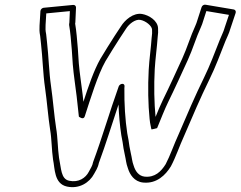

<svg xmlns="http://www.w3.org/2000/svg" viewBox="-20 -753 1009 805"><path d="M615.5 -210.3C615.5 -210.3 638 -214.9 638.6 -215.8C639 -216.5 639.6 -217.8 639.6 -218C652.8 -250.3 671.5 -297.6 685.5 -326C713.6 -383.1 741.1 -444.1 767.4 -501.4C788.4 -547.2 802.4 -596.2 822 -638.3C822.1 -638.5 822.3 -638.8 822.3 -639L827.2 -651C827.4 -651.3 827.5 -651.7 827.6 -652L845.2 -706.6L939.9 -690.7L921.3 -635.2C921.2 -634.8 921 -634.4 921 -634.1C918 -622.1 908.3 -603 901.7 -586.4C880.3 -532.6 860.3 -478.2 836.1 -429C797.8 -351.1 763.8 -271.4 729.1 -190.4C709.4 -147.7 692.9 -99.2 674.7 -64.8C655.3 -33.6 629.4 -8.2 586.7 -12.4C561.8 -14.9 547.3 -35.5 540.6 -58.2C540.5 -58.4 540.4 -58.8 540.3 -58.9C533.7 -76.5 533.5 -89.9 528.3 -111.4L522.8 -139.1C521.5 -146.6 520.2 -155.3 519.1 -164.4C519 -164.6 519 -164.9 519 -165.1L513.6 -193.9C504.8 -251.2 500.7 -317.4 501.5 -384.9L502 -388C505.1 -407.8 482.2 -403.4 477.6 -390.5C439.2 -283.3 408.6 -176.7 370.4 -73.6C370.1 -72.8 369.9 -71.7 369.7 -71C367.9 -59.1 359.5 -46.2 352.4 -32.8C339.1 -7.1 310 13.4 269.8 4.8C234.9 -2.8 237 -46.5 227.4 -92C221.8 -130.7 222.4 -176.1 215.2 -216.9C207.2 -267.8 202.1 -335.5 194 -391.7C185.5 -449.6 184.1 -514.9 177.2 -575.3C175.5 -589.9 174.3 -601.2 173.6 -609C173.6 -609.4 173.5 -610 173.4 -610.3C170.2 -625.7 170.6 -633.7 171.1 -648.4L174 -696.8L272.9 -706.4L270.8 -658.3L269.8 -652C269.6 -650.7 269.6 -649.1 269.8 -648C275.2 -617.3 277.8 -582.9 281 -544.1L285.2 -482.2C288.9 -437.8 296.3 -392.2 301.3 -349.8C304.7 -315.4 308 -293 310.7 -264C310.7 -264 329.8 -248.1 335.3 -264.9C359 -337.9 389.8 -439.2 422.1 -496.2C433 -514.9 470.3 -574.7 482 -592.4L508.4 -632.6C521.2 -652.9 547.2 -673.2 568 -669.7C590.8 -665.8 616.8 -644.7 617.5 -629.3C618.3 -618.5 617.8 -608.2 616.1 -597C616 -596.6 615.9 -596.1 615.9 -595.9C613.1 -553.7 606 -505 603.5 -460.7C599.6 -388.4 601 -316 607.2 -254.4C608.2 -243.7 609.8 -233.5 611.9 -224.6L614.1 -213.7C614.4 -212.5 614.8 -211.3 615.5 -210.3ZM476.9 -314.8C478.5 -270.9 482.4 -226.5 488.6 -186.1L494 -157.2C495.1 -148.4 496.5 -139.2 497.9 -130.9L503.6 -102.6C508.4 -82.7 508 -69.9 516.3 -47.4C524 -22 542.3 8.7 580.3 12.4C637.5 18.1 674.5 -19.9 696 -54.8C696.2 -55 696.4 -55.3 696.5 -55.6C717.3 -94.5 732.7 -141.6 752.1 -183.6C787.1 -265.4 820.6 -343.9 858.5 -421C883.7 -472.2 903.9 -527.2 925.1 -580.6C931 -595.3 940.6 -613.2 945.4 -631.3L968 -698.8C970.3 -705.8 966.5 -712.2 960 -713.3L841.2 -733.3C835.2 -734.3 827.4 -730 825.2 -723L803.7 -656.5L799.2 -645.4C778.6 -601 764.3 -551.5 744.6 -508.6C718.3 -451.2 690.8 -390.4 663 -334C653.2 -313.9 643.2 -290 632.2 -262.9C626.5 -321.5 625 -393.3 628.8 -463.3C631.2 -505.9 638.1 -553.3 641.1 -597.6C642.9 -609.1 643.6 -623.1 642.7 -634.7C641.4 -666.6 604.3 -689.5 576 -694.3C538.2 -700.8 502.9 -667.8 487.7 -643.4L461.4 -603.6C449.1 -584.8 412.3 -526.1 400.6 -505.8C373.6 -458.2 350.5 -390.4 329.7 -326.2C328.7 -334.8 327.6 -345.1 326.5 -356.2C321.3 -399.7 314 -445 310.4 -487.8L306.3 -549.8C303 -588.3 300.7 -620.6 295.1 -654L295.9 -659C295.9 -659.3 296 -660 296 -660.4L298.7 -721.4C298.9 -727.3 294 -733.1 286.8 -732.4L162.9 -720.4C157.5 -719.9 150 -714.3 149.5 -706.8L145.8 -645.6C145.3 -630.6 144.7 -620.7 148.4 -602.3C149 -595.7 150.4 -583 152 -568.7C158.8 -509.8 160.1 -444.3 168.9 -384.3C176.9 -329.3 181.9 -261.9 190.2 -209.1C196.9 -170.9 196.4 -124.7 202.4 -84.3C202.4 -84.2 202.5 -83.8 202.5 -83.6C210.4 -47.1 206.1 17.4 260.8 29.2C312.4 40.4 355.5 12.4 374.6 -24.2C380.3 -35.3 390.2 -48.1 394.5 -69.7C424.2 -150 449.2 -231.9 476.9 -314.8Z"/></svg>

Font: Tape
Style: Regular
Weight: 500
Foundry: Cannot Into Space Fonts
Version: Version 0.97